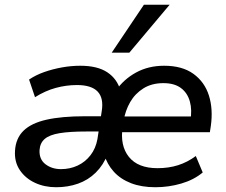

<svg xmlns="http://www.w3.org/2000/svg" viewBox="-20 -777 949 806"><path d="M216 9Q167 9 127 -9.5Q87 -28 63.5 -62.5Q40 -97 43 -144Q46 -196 78.5 -228Q111 -260 175 -274.5Q239 -289 337 -289H419L410 -225H343Q273 -225 230.5 -218Q188 -211 168 -194Q148 -177 146 -147Q144 -108 171 -87.5Q198 -67 236 -67Q274 -67 306 -82Q338 -97 360 -125.5Q382 -154 389 -193L407 -310Q416 -365 390 -392.5Q364 -420 303 -420Q258 -420 214 -408Q170 -396 127 -369L102 -443Q130 -462 165.5 -474.5Q201 -487 240 -494Q279 -501 317 -501Q389 -501 430.5 -473.5Q472 -446 486 -396H466Q499 -444 551 -472.5Q603 -501 669 -501Q745 -501 792 -467Q839 -433 857 -376Q875 -319 865 -248L861 -222H472L482 -288H799L779 -270Q787 -315 777 -351Q767 -387 739.5 -407.5Q712 -428 666 -428Q617 -428 582 -406Q547 -384 526.5 -348.5Q506 -313 499 -270L495 -245Q483 -166 521 -118.5Q559 -71 641 -71Q688 -71 727.5 -83.5Q767 -96 802 -122L831 -53Q794 -22 741 -6.5Q688 9 632 9Q574 9 530 -8Q486 -25 457.5 -56.5Q429 -88 417 -130H432Q414 -84 382 -52.5Q350 -21 307.5 -6Q265 9 216 9ZM449 -556 584 -757H692L523 -556Z"/></svg>

Font: Nunito Sans 10pt SemiBold
Style: Italic
Weight: 600
Italic angle: -9°
Designer: Vernon Adams
Foundry: Vernon Adams
Version: Version 3.101;gftools[0.9.27]